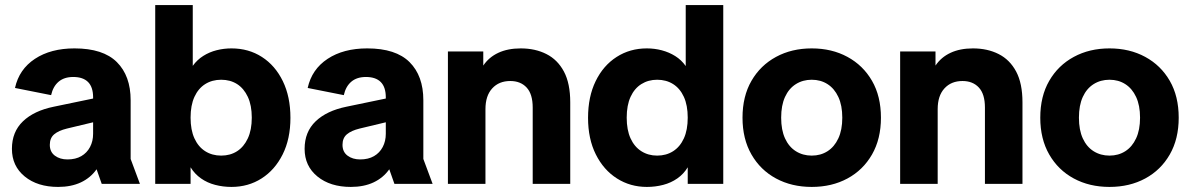

<svg xmlns="http://www.w3.org/2000/svg" viewBox="-20 -725 4696 757"><path d="M209.3 12Q127.9 12 77.5 -29.2Q27 -70.3 27 -138.1Q27 -205.2 70.6 -246.8Q114.1 -288.4 192.1 -304.3L396.1 -346.7V-254.6L243.8 -218.1Q211.1 -210.1 193.7 -195.5Q176.4 -180.9 176.4 -153.9Q176.4 -126.1 196.4 -111.2Q216.4 -96.4 246 -96.4Q278.2 -96.4 300.5 -109.4Q322.8 -122.3 334.9 -145.3Q347.1 -168.3 347.1 -197.7V-341.1Q347.1 -381.5 327.3 -401.5Q307.4 -421.5 268.8 -421.5Q233 -421.5 211.1 -402.9Q189.2 -384.3 181.5 -349.9L39.1 -378.2Q55.3 -451.9 117.7 -493Q180.1 -534.2 273.8 -534.2Q386.6 -534.2 440.9 -480Q495.1 -425.9 495.1 -329.8V-98.3L531.7 0H381.1L360.8 -57.6Q337.3 -24.1 299 -6Q260.7 12 209.3 12Z M852 -111.5Q887.9 -111.5 914.8 -128.8Q941.6 -146.1 957.1 -179.4Q972.7 -212.6 972.7 -261.2Q972.7 -309.8 957.1 -343.1Q941.6 -376.3 914.8 -393.5Q887.9 -410.6 852 -410.6Q816.4 -410.6 789.1 -393.5Q761.8 -376.3 746.6 -343.1Q731.4 -309.8 731.4 -261.2Q731.4 -212.6 746.6 -179.4Q761.8 -146.1 789.1 -128.8Q816.4 -111.5 852 -111.5ZM592 0V-705H740V-465.4Q757.4 -489.5 781.5 -504.6Q805.6 -519.8 834.1 -527Q862.6 -534.2 892.6 -534.2Q960.2 -534.2 1012.7 -500.4Q1065.1 -466.7 1095.1 -405.1Q1125.1 -343.6 1125.1 -260.5Q1125.1 -177.4 1094.4 -116.1Q1063.7 -54.8 1011.2 -21.4Q958.8 12 892.6 12Q859.2 12 828.3 3.9Q797.4 -4.1 772.6 -21.5Q747.8 -38.8 731.4 -65.4V0Z M1363.3 12Q1281.9 12 1231.5 -29.2Q1181 -70.3 1181 -138.1Q1181 -205.2 1224.6 -246.8Q1268.1 -288.4 1346.1 -304.3L1550.1 -346.7V-254.6L1397.8 -218.1Q1365.1 -210.1 1347.7 -195.5Q1330.4 -180.9 1330.4 -153.9Q1330.4 -126.1 1350.4 -111.2Q1370.4 -96.4 1400 -96.4Q1432.2 -96.4 1454.5 -109.4Q1476.8 -122.3 1488.9 -145.3Q1501.1 -168.3 1501.1 -197.7V-341.1Q1501.1 -381.5 1481.3 -401.5Q1461.4 -421.5 1422.8 -421.5Q1387 -421.5 1365.1 -402.9Q1343.2 -384.3 1335.5 -349.9L1193.1 -378.2Q1209.3 -451.9 1271.7 -493Q1334.1 -534.2 1427.8 -534.2Q1540.6 -534.2 1594.9 -480Q1649.1 -425.9 1649.1 -329.8V-98.3L1685.7 0H1535.1L1514.8 -57.6Q1491.3 -24.1 1453 -6Q1414.7 12 1363.3 12Z M2080.3 0V-301.1Q2080.3 -354 2056.4 -379.8Q2032.5 -405.6 1991.8 -405.6Q1947.3 -405.6 1920.7 -376.5Q1894 -347.5 1894 -294.7V0H1746V-522.2H1885.4V-466.5Q1907.6 -499.5 1944.8 -516.8Q1982.1 -534.2 2033.1 -534.2Q2090.3 -534.2 2134.3 -511.9Q2178.4 -489.7 2203.4 -442.9Q2228.3 -396.1 2228.3 -321.5V0Z M2530.3 12Q2465.1 12 2412.5 -21.4Q2359.9 -54.8 2329.2 -116.1Q2298.5 -177.4 2298.5 -260.5Q2298.5 -343.6 2328.5 -405.1Q2358.5 -466.7 2411.1 -500.4Q2463.7 -534.2 2530.3 -534.2Q2561 -534.2 2589.5 -526.6Q2618.1 -519 2642.3 -503.9Q2666.5 -488.8 2683.6 -464.6V-705H2831.6V0H2691.5V-65.4Q2675.4 -38.8 2650.5 -21.5Q2625.5 -4.1 2594.8 3.9Q2564 12 2530.3 12ZM2570.9 -111.5Q2606.8 -111.5 2633.9 -128.8Q2661.1 -146.1 2676.3 -179.4Q2691.5 -212.6 2691.5 -261.2Q2691.5 -309.8 2676.3 -343.1Q2661.1 -376.3 2633.9 -393.5Q2606.8 -410.6 2570.9 -410.6Q2536 -410.6 2508.7 -393.5Q2481.3 -376.3 2466.1 -343.1Q2450.9 -309.8 2450.9 -261.2Q2450.9 -212.6 2466.1 -179.4Q2481.3 -146.1 2508.7 -128.8Q2536 -111.5 2570.9 -111.5Z M3180.4 12Q3101.4 12 3039.7 -21.3Q2978 -54.6 2942.8 -115.9Q2907.5 -177.2 2907.5 -260.9Q2907.5 -345.4 2942.8 -406.3Q2978 -467.3 3039.7 -500.7Q3101.4 -534.2 3180.4 -534.2Q3259.7 -534.2 3321.3 -500.7Q3382.9 -467.3 3418.1 -406.3Q3453.3 -345.4 3453.3 -260.9Q3453.3 -177.2 3418.1 -115.9Q3382.9 -54.6 3321.3 -21.3Q3259.7 12 3180.4 12ZM3180.4 -111.5Q3215.6 -111.5 3242.7 -128.8Q3269.8 -146.1 3285.3 -179.4Q3300.9 -212.6 3300.9 -260.9Q3300.9 -309.6 3285.3 -342.8Q3269.8 -376 3242.7 -393.3Q3215.6 -410.6 3180.4 -410.6Q3145.3 -410.6 3117.8 -393.3Q3090.3 -376 3075.1 -342.8Q3059.9 -309.6 3059.9 -260.9Q3059.9 -212.6 3075.1 -179.4Q3090.3 -146.1 3117.8 -128.8Q3145.3 -111.5 3180.4 -111.5Z M3863.3 0V-301.1Q3863.3 -354 3839.4 -379.8Q3815.5 -405.6 3774.8 -405.6Q3730.3 -405.6 3703.7 -376.5Q3677 -347.5 3677 -294.7V0H3529V-522.2H3668.4V-466.5Q3690.6 -499.5 3727.8 -516.8Q3765.1 -534.2 3816.1 -534.2Q3873.3 -534.2 3917.3 -511.9Q3961.4 -489.7 3986.4 -442.9Q4011.3 -396.1 4011.3 -321.5V0Z M4354.4 12Q4275.4 12 4213.7 -21.3Q4152 -54.6 4116.8 -115.9Q4081.5 -177.2 4081.5 -260.9Q4081.5 -345.4 4116.8 -406.3Q4152 -467.3 4213.7 -500.7Q4275.4 -534.2 4354.4 -534.2Q4433.7 -534.2 4495.3 -500.7Q4556.9 -467.3 4592.1 -406.3Q4627.3 -345.4 4627.3 -260.9Q4627.3 -177.2 4592.1 -115.9Q4556.9 -54.6 4495.3 -21.3Q4433.7 12 4354.4 12ZM4354.4 -111.5Q4389.6 -111.5 4416.7 -128.8Q4443.8 -146.1 4459.3 -179.4Q4474.9 -212.6 4474.9 -260.9Q4474.9 -309.6 4459.3 -342.8Q4443.8 -376 4416.7 -393.3Q4389.6 -410.6 4354.4 -410.6Q4319.3 -410.6 4291.8 -393.3Q4264.3 -376 4249.1 -342.8Q4233.9 -309.6 4233.9 -260.9Q4233.9 -212.6 4249.1 -179.4Q4264.3 -146.1 4291.8 -128.8Q4319.3 -111.5 4354.4 -111.5Z"/></svg>

Font: TikTok Sans Light
Style: Regular
Weight: 300
Version: Version 4.000